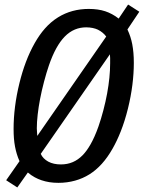

<svg xmlns="http://www.w3.org/2000/svg" viewBox="-20 -781 642 835"><path d="M55.2 34.2 101.1 -30.8C120.1 -14.2 141.6 -3.4 160.6 2.9C182.6 10.3 206.1 14.2 233.9 14.2C284.7 14.2 331.1 1 369.1 -22.9C407.2 -46.9 440.4 -83 469.7 -134.8C493.7 -176.8 518.1 -234.4 536.6 -309.6C553.7 -378.9 562 -446.8 562 -507.3C562 -540 559.6 -564.9 555.2 -588.4C550.8 -611.3 544.4 -630.9 534.2 -652.8L585.9 -730L537.1 -761.2L496.1 -700.2C478.5 -714.4 457 -725.6 438 -731.9C417.5 -738.8 392.6 -742.2 366.2 -742.2C317.4 -742.2 272.5 -730.5 232.4 -705.6C189 -678.7 157.2 -639.6 131.3 -594.2C101.6 -542 80.1 -482.9 64.5 -419.4C47.4 -350.1 39.1 -282.2 39.1 -220.7C39.1 -190.9 41 -166 45.4 -143.1C49.3 -122.6 55.7 -100.1 64.9 -80.1L6.8 2.9ZM142.1 -189.9C141.6 -193.8 142.1 -191.4 141.1 -204.6L140.1 -223.1C140.1 -258.3 145.5 -304.7 154.3 -350.6C163.1 -397 178.7 -456.1 192.9 -497.1C212.4 -553.7 235.4 -595.2 261.7 -622.1C289.1 -649.9 320.3 -662.1 355 -662.1C374.5 -662.1 392.6 -658.2 405.8 -651.9C419.9 -645 433.6 -633.8 441.9 -622.1ZM244.6 -65.9C224.1 -65.9 205.1 -69.8 189.9 -78.1C174.8 -86.4 163.6 -97.7 157.2 -111.8L458 -544.9C458.5 -539.6 459 -530.3 459 -528.3V-505.9C459 -465.8 454.6 -421.9 445.8 -374C437.5 -328.6 423.3 -273.9 408.2 -231C385.7 -167 361.3 -128.4 339.4 -106C313 -79.1 282.2 -65.9 244.6 -65.9Z"/></svg>

Font: Hack
Style: Oblique
Weight: 400
Italic angle: -12°
Monospace: yes
Designer: Christopher Simpkins
Foundry: Christopher Simpkins
Version: Version 2.010